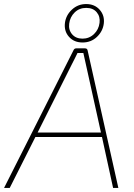

<svg xmlns="http://www.w3.org/2000/svg" viewBox="-42 -929 661 949"><path d="M279 -816Q284 -854 313.5 -881.5Q343 -909 384 -909Q426 -909 451 -880.5Q476 -852 471 -812Q466 -774 437 -746.5Q408 -719 366 -719Q324 -719 299 -747Q274 -775 279 -816ZM300 -812Q296 -781 314.5 -759.5Q333 -738 366 -738Q399 -738 422.5 -760.5Q446 -783 450 -816Q454 -847 436 -868.5Q418 -890 384 -890Q350 -890 327 -867.5Q304 -845 300 -812ZM462 -252H133L6 0H-22L322 -682Q326 -690 335 -690H378Q389 -690 391 -680L543 0H517ZM457 -274 382 -613Q373 -655 370 -667H341Q336 -657 327 -638.5Q318 -620 313 -611L144 -274Z"/></svg>

Font: Exo 2.0 Thin
Style: Italic
Weight: 250
Italic angle: -8°
Designer: Natanael Gama
Version: Version 1.001;PS 001.001;hotconv 1.0.70;makeotf.lib2.5.58329